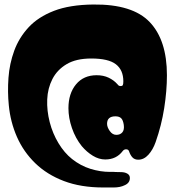

<svg xmlns="http://www.w3.org/2000/svg" viewBox="-20 -691 774 850"><path d="M437 139Q338 139 263 110.5Q188 82 136 31.5Q84 -19 55 -85Q26 -151 19 -225Q13 -284 17.5 -346.5Q22 -409 43 -466.5Q64 -524 106.5 -570Q149 -616 219 -643Q289 -670 393 -671Q567 -673 643 -593Q719 -513 719 -358Q719 -289 707 -212.5Q695 -136 669 -62Q657 -28 637 -6Q617 16 592 16Q576 16 566.5 6Q557 -4 551 -22Q548 -30 538 -30Q529 -30 523 -22Q495 15 446 15Q418 15 391 -1.5Q364 -18 342 -44Q314 -79 298.5 -124Q283 -169 283 -212Q283 -277 316.5 -317.5Q350 -358 408 -358Q438 -358 461 -347Q484 -336 499 -319Q502 -315 505 -312.5Q508 -310 515 -310Q521 -310 523.5 -314Q526 -318 526 -331Q526 -381 493 -406.5Q460 -432 384 -432Q317 -432 275 -407Q233 -382 212 -341Q191 -300 189 -250.5Q187 -201 200 -150.5Q213 -100 239 -57Q265 -14 299 13Q337 43 380.5 56.5Q424 70 467 70Q480 70 483.5 70Q487 70 492.5 70.5Q498 71 516 71Q532 71 543.5 77.5Q555 84 555 97Q555 119 532 129Q512 139 483 139Q454 139 437 139ZM495 -94Q512 -94 521.5 -105Q531 -116 528 -138Q525 -159 516.5 -167.5Q508 -176 491 -176Q454 -176 454 -143Q454 -128 466 -111Q478 -94 495 -94Z"/></svg>

Font: Matemasie
Style: Regular
Weight: 400
Designer: Adam Yeo
Version: Version 1.001; ttfautohint (v1.8.4.7-5d5b)